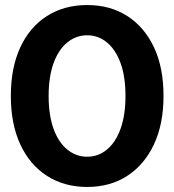

<svg xmlns="http://www.w3.org/2000/svg" viewBox="-20 -730 690 762"><path d="M326 12Q235 12 166.5 -32Q98 -76 60.5 -157Q23 -238 23 -349Q23 -461 60.5 -542Q98 -623 166.5 -666.5Q235 -710 326 -710Q417 -710 485 -666.5Q553 -623 591 -542.5Q629 -462 629 -349Q629 -238 591 -157Q553 -76 485 -32Q417 12 326 12ZM326 -108Q370 -108 404.5 -136.5Q439 -165 458.5 -219Q478 -273 478 -349Q478 -426 458.5 -479.5Q439 -533 404.5 -561.5Q370 -590 326 -590Q282 -590 247 -561.5Q212 -533 192.5 -479Q173 -425 173 -349Q173 -273 192.5 -219Q212 -165 247 -136.5Q282 -108 326 -108Z"/></svg>

Font: Azeret Mono SemiBold
Style: Regular
Weight: 600
Designer: Martin Vácha
Foundry: Displaay
Version: Version 1.002